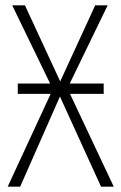

<svg xmlns="http://www.w3.org/2000/svg" viewBox="-20 -704 458 724"><path d="M244 -350 409 0H361L206 -340L56 0H9L171 -350H47V-389H169L26 -684H74L207 -397L339 -684H386L243 -389H371V-350Z"/></svg>

Font: Fira Sans Extra Condensed ExtraLight
Style: Regular
Weight: 275
Width: 1
Designer: Carrois Corporate & Edenspiekermann AG
Foundry: Carrois Corporate GbR & Edenspiekermann AG
Version: Version 4.203